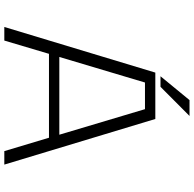

<svg xmlns="http://www.w3.org/2000/svg" viewBox="-24 -874 898 890"><g transform="rotate(90 425.0 -429.0)"><path d="M333.5 -724 444 -858.5H517.5L382.5 -724ZM680.5 0 618.5 -207H229.5L168 0H105L316.5 -700H531.5L743 0ZM362.5 -652 244 -255H604.5L486 -652Z"/></g></svg>

Font: League Mono Wide UltraLight
Style: Regular
Weight: 200
Width: 8
Designer: Tyler Finck
Foundry: The League of Moveable Type / Tyler Finck
Version: Version 2.210